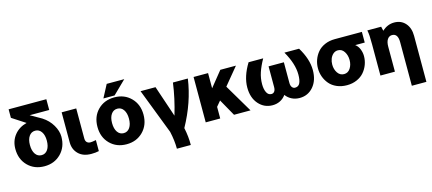

<svg xmlns="http://www.w3.org/2000/svg" viewBox="-62 -1323 4804 2137"><g transform="rotate(-15 2339.5 -254.0)"><path d="M563 -262.2Q563 -143.6 488 -67.9Q413.1 7.8 297.9 7.8Q181.6 7.8 106.9 -67.6Q32.2 -143.1 32.2 -262.2Q32.2 -354.5 85.4 -420.9Q138.7 -487.3 228 -509.8L74.2 -609.9V-708H508.8V-584H283.2L411.1 -511.2Q482.4 -465.3 522.7 -396.5Q563 -327.6 563 -262.2ZM200.2 -262.2Q200.2 -196.3 226.6 -158.2Q252.9 -120.1 297.9 -120.1Q342.3 -120.1 368.7 -158.4Q395 -196.8 395 -262.2Q395 -325.7 368.7 -363.8Q342.3 -401.9 297.9 -401.9Q252.9 -401.9 226.6 -364Q200.2 -326.2 200.2 -262.2Z M635.7 -175.8V-522.9H803.7V-176.8Q803.7 -147.9 818.6 -132.6Q833.5 -117.2 861.8 -117.2Q879.9 -117.2 923.8 -126V1Q886.2 9.8 836.9 9.8Q741.7 9.8 688.7 -43Q635.7 -95.7 635.7 -175.8Z M1509.3 -262.2Q1509.3 -143.6 1434.3 -67.9Q1359.4 7.8 1244.1 7.8Q1127.9 7.8 1053.2 -67.6Q978.5 -143.1 978.5 -262.2Q978.5 -381.8 1053 -457Q1127.4 -532.2 1244.1 -532.2Q1359.4 -532.2 1434.3 -456.8Q1509.3 -381.3 1509.3 -262.2ZM1146.5 -262.2Q1146.5 -196.3 1172.9 -158.2Q1199.2 -120.1 1244.1 -120.1Q1288.6 -120.1 1314.9 -158.4Q1341.3 -196.8 1341.3 -262.2Q1341.3 -325.7 1314.9 -363.8Q1288.6 -401.9 1244.1 -401.9Q1199.2 -401.9 1172.9 -364Q1146.5 -326.2 1146.5 -262.2ZM1202.1 -699.2H1404.3L1253.4 -551.8H1124.5Z M1746.1 0 1544.9 -522.9H1717.3L1838.9 -162.1Q1894 -344.7 1918 -522.9H2089.8Q2052.2 -257.8 1909.2 0Q1931.6 105.5 1930.2 200.2H1770Q1770 106 1746.1 0Z M2155.8 0V-522.9H2322.8V-348.1L2463.9 -522.9H2644L2480 -324.2L2671.9 0H2481.9L2373 -193.8L2322.8 -133.8V0Z M2925.8 8.8Q2829.6 8.8 2766.1 -63.5Q2702.6 -135.7 2702.6 -253.9Q2702.6 -380.4 2789.6 -522.9H2958Q2915 -446.3 2893.3 -381.3Q2871.6 -316.4 2871.6 -247.1Q2871.6 -189.5 2890.1 -152.3Q2908.7 -115.2 2944.8 -115.2Q2966.8 -115.2 2979.7 -132.6Q2992.7 -149.9 2992.7 -183.1V-420.9H3168.9V-183.1Q3168.9 -150.9 3182.6 -133.1Q3196.3 -115.2 3216.8 -115.2Q3256.8 -115.2 3273.2 -149.7Q3289.6 -184.1 3289.6 -247.1Q3289.6 -372.1 3202.6 -522.9H3371.6Q3458 -381.3 3458 -253.9Q3458 -135.7 3396 -63.5Q3334 8.8 3237.8 8.8Q3189 8.8 3148.2 -11.2Q3107.4 -31.2 3079.6 -68.8Q3053.2 -31.2 3013.4 -11.2Q2973.6 8.8 2925.8 8.8Z M3783.2 7.8Q3718.8 7.8 3667 -14.9Q3615.2 -37.6 3583.3 -75.4Q3551.3 -113.3 3534.4 -159.7Q3517.6 -206.1 3517.6 -256.8Q3517.6 -307.6 3534.4 -354.5Q3551.3 -401.4 3583.3 -439.5Q3615.2 -477.5 3667 -500.2Q3718.8 -522.9 3783.2 -522.9H4095.2V-399.9H3985.4Q4016.6 -377.4 4032.5 -337.6Q4048.3 -297.9 4048.3 -257.8Q4048.3 -207 4031 -160.2Q4013.7 -113.3 3981.4 -75.4Q3949.2 -37.6 3897.7 -14.9Q3846.2 7.8 3783.2 7.8ZM3682.1 -255.9Q3682.1 -201.2 3709.5 -160.6Q3736.8 -120.1 3783.2 -120.1Q3829.1 -120.1 3855.7 -160.6Q3882.3 -201.2 3882.3 -255.9Q3882.3 -311 3855.7 -352.5Q3829.1 -394 3783.2 -394Q3752 -394 3728.5 -373.3Q3705.1 -352.5 3693.6 -321.8Q3682.1 -291 3682.1 -255.9Z M4158.2 -522.9H4317.4Q4322.8 -506.8 4329.1 -473.1Q4390.1 -530.8 4468.3 -530.8Q4548.3 -530.8 4596.7 -475.8Q4645 -420.9 4645 -330.1V200.2H4477.1V-303.2Q4477.1 -401.9 4409.2 -401.9Q4376 -401.9 4356 -372.3Q4335.9 -342.8 4335.9 -288.1V0H4168.9V-359.9Q4168.9 -425.3 4166.7 -457.3Q4164.6 -489.3 4158.2 -522.9Z"/></g></svg>

Font: LT Superior Black
Style: Regular
Weight: 900
Designer: Daniel Lyons
Foundry: LyonsType
Version: Version 2.005